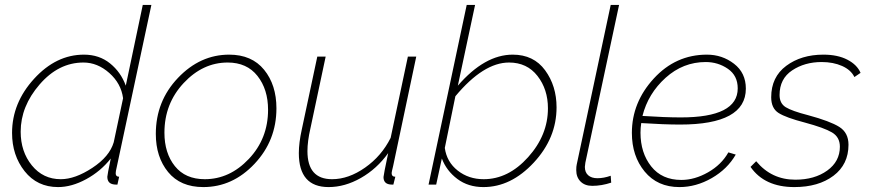

<svg xmlns="http://www.w3.org/2000/svg" viewBox="-20 -750 3538 780"><path d="M29 -210Q29 -332 118.5 -430Q208 -528 321 -528Q383 -528 427 -492.5Q471 -457 491 -402L560 -730H595L451 -56Q450 -52 450 -46Q450 -32 464 -32L457 0Q445 0 441 -1Q416 -5 416 -32Q416 -39 430 -106Q389 -54 330 -22Q271 10 216 10Q131 10 80 -54.5Q29 -119 29 -210ZM442 -172 480 -351Q472 -411 424 -453.5Q376 -496 319 -496Q218 -496 141 -407Q64 -318 64 -215Q64 -134 109.5 -78Q155 -22 227 -22Q285 -22 355 -68Q425 -114 442 -172Z M613 -206Q613 -339 703 -433.5Q793 -528 911 -528Q1003 -528 1053 -466.5Q1103 -405 1103 -310Q1103 -179 1014 -84.5Q925 10 806 10Q713 10 663 -51Q613 -112 613 -206ZM1069 -304Q1069 -387 1026 -441.5Q983 -496 905 -496Q804 -496 726 -412.5Q648 -329 648 -211Q648 -128 690.5 -75Q733 -22 812 -22Q913 -22 991 -104.5Q1069 -187 1069 -304Z M1194 -128Q1194 -170 1206 -224L1269 -520H1303L1241 -228Q1229 -176 1229 -136Q1229 -22 1329 -22Q1396 -22 1463 -69Q1530 -116 1567 -190L1637 -520H1671L1577 -75Q1571 -51 1571 -47Q1571 -32 1586 -32L1578 0Q1566 0 1562 -1Q1538 -5 1538 -31Q1538 -38 1557 -128Q1511 -64 1446 -27Q1381 10 1315 10Q1194 10 1194 -128Z M1775 -106 1752 0H1721L1876 -730H1910L1840 -402Q1949 -528 2063 -528Q2148 -528 2194.5 -464.5Q2241 -401 2241 -314Q2241 -189 2148.5 -89.5Q2056 10 1944 10Q1882 10 1838 -23Q1794 -56 1775 -106ZM2206 -310Q2206 -387 2163.5 -441.5Q2121 -496 2048 -496Q1944 -496 1830 -359L1787 -149Q1795 -92 1839.5 -57Q1884 -22 1945 -22Q2045 -22 2125.5 -111.5Q2206 -201 2206 -310Z M2321 -59Q2321 -74 2323 -82L2461 -730H2495L2358 -89Q2356 -77 2356 -72Q2356 -50 2369.5 -38Q2383 -26 2407 -26Q2433 -26 2461 -36L2463 -8Q2424 5 2386 5Q2356 5 2338.5 -12.5Q2321 -30 2321 -59Z M2743 -244Q2678 -244 2585 -250Q2582 -230 2582 -211Q2582 -129 2625.5 -74Q2669 -19 2748 -19Q2802 -19 2856.5 -50Q2911 -81 2939 -131L2969 -122Q2935 -63 2871.5 -26.5Q2808 10 2740 10Q2651 10 2599 -53Q2547 -116 2547 -210Q2547 -334 2636 -431Q2725 -528 2852 -528Q2914 -528 2962 -491Q3010 -454 3010 -390Q3010 -244 2743 -244ZM2847 -498Q2755 -498 2684 -434Q2613 -370 2590 -279Q2683 -273 2746 -273Q2977 -273 2977 -391Q2977 -443 2937 -470.5Q2897 -498 2847 -498Z M3029 -72 3052 -95Q3114 -20 3211 -20Q3289 -20 3340.5 -57Q3392 -94 3392 -154Q3392 -193 3360 -212Q3328 -231 3250 -252Q3173 -272 3143 -291Q3113 -310 3113 -355Q3113 -437 3174 -482.5Q3235 -528 3325 -528Q3383 -528 3422.5 -507.5Q3462 -487 3476 -454L3451 -437Q3437 -466 3401 -482Q3365 -498 3318 -498Q3249 -498 3198 -464Q3147 -430 3147 -364Q3147 -330 3172 -314.5Q3197 -299 3263 -282Q3352 -258 3389.5 -234.5Q3427 -211 3427 -162Q3427 -82 3366 -36Q3305 10 3207 10Q3086 10 3029 -72Z"/></svg>

Font: Raleway-v4020 ExtraLight
Style: Italic
Weight: 275
Italic angle: -12°
Designer: Matt McInerney, Pablo Impallari, Rodrigo Fuenzalida
Foundry: Matt McInerney, Pablo Impallari, Rodrigo Fuenzalida
Version: Version 4.020;PS 004.020;hotconv 1.0.88;makeotf.lib2.5.64775